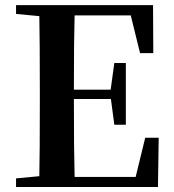

<svg xmlns="http://www.w3.org/2000/svg" viewBox="-20 -745 692 765"><path d="M43.9 0V-34.2L136.7 -43Q138.7 -139.6 138.7 -337.9V-385.7Q138.7 -582 136.7 -680.7L43.9 -689.5V-724.6H589.8L590.8 -533.2H538.1L501 -683.6H277.3Q274.4 -587.9 274.4 -387.7H420.9L435.5 -494.1H481.4V-248H435.5L421.9 -350.6H274.4Q274.4 -139.6 277.3 -40H520.5L558.6 -196.3H612.3L609.4 0Z"/></svg>

Font: Bpmf GenRyu Min B
Style: B
Weight: 700
Foundry: But Ko
Version: Version 1.320